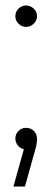

<svg xmlns="http://www.w3.org/2000/svg" viewBox="-20 -537 191 700"><path d="M75 -439Q59 -439 47.5 -450.5Q36 -462 36 -478Q36 -494 47.5 -505.5Q59 -517 75 -517Q91 -517 103 -505.5Q115 -494 115 -478Q115 -462 103 -450.5Q91 -439 75 -439ZM29 143 67 7Q53 4 44.5 -7.5Q36 -19 36 -32Q36 -48 47.5 -59.5Q59 -71 75 -71Q92 -71 103.5 -59.5Q115 -48 115 -31Q115 -20 113 -9.5Q111 1 107 14L71 143Z"/></svg>

Font: MuseoModerno ExtraLight
Style: Regular
Weight: 200
Designer: Pablo Cosgaya, Héctor Gatti, Marcela Romero, and the Authors of The MuseoModerno Project.
Foundry: Omnibus-Type Team
Version: Version 1.001